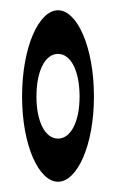

<svg xmlns="http://www.w3.org/2000/svg" viewBox="-20 -805 225 374"><path d="M93 -451C130 -451 163 -521 163 -617C163 -714 130 -785 93 -785C56 -785 23 -714 23 -617C23 -521 56 -451 93 -451ZM51 -617C51 -667 68 -700 93 -700C118 -700 135 -667 135 -617C135 -568 118 -535 93 -535C68 -535 51 -568 51 -617Z"/></svg>

Font: 寒蝉无机体 CompactMedium
Style: Regular
Weight: 500
Width: 3
Designer: ChillTanhei {Warren2060}; 
Source Han Sans {Ryoko NISHIZUKA 西塚涼子 (kana, bopomofo & ideographs); Paul D. Hunt (Latin, Gre
Foundry: ChillType&Adobe
Version: Version 1.000;Glyphs 3.1.1 (3135)